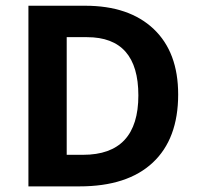

<svg xmlns="http://www.w3.org/2000/svg" viewBox="-20 -663 706 683"><path d="M526.9 -559.6Q613.8 -477.1 613.8 -327.1Q613.8 -168.9 523.4 -84.5Q433.1 0 262.7 0H81.1V-642.6H282.7Q439.5 -642.6 526.9 -559.6ZM275.4 -112.3Q472.2 -112.3 472.2 -323.7Q472.2 -530.8 289.6 -530.8H217.3V-112.3Z"/></svg>

Font: Khula Bold
Style: Regular
Weight: 700
Designer: Erin McLaughlin, Steve Matteson
Version: Version 1.000;PS 1.0;hotconv 1.0.72;makeotf.lib2.5.5900